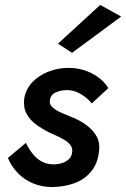

<svg xmlns="http://www.w3.org/2000/svg" viewBox="-20 -745 511 778"><path d="M85 -166 12 -105Q26 -71 52 -44Q78 -17 114 -2Q150 13 193 13Q242 12 282.5 -3Q323 -18 349.5 -50.5Q376 -83 381 -130Q386 -165 372.5 -190.5Q359 -216 333.5 -235.5Q308 -255 279 -267Q259 -276 235 -285.5Q211 -295 195 -308Q179 -321 182 -339Q185 -361 206 -370.5Q227 -380 251 -380Q280 -380 306.5 -364.5Q333 -349 352 -326L419 -388Q396 -425 352.5 -447.5Q309 -470 256 -470Q216 -470 177 -455Q138 -440 111.5 -412.5Q85 -385 78 -345Q74 -309 88 -283.5Q102 -258 127 -240Q152 -222 180 -208Q196 -201 213 -193Q230 -185 244.5 -176Q259 -167 267 -154.5Q275 -142 272 -126Q270 -110 258.5 -99.5Q247 -89 231 -84Q215 -79 197 -79Q171 -79 150 -90Q129 -101 113 -121Q97 -141 85 -166ZM471 -678 386 -725 215 -568 272 -531Z"/></svg>

Font: Jost Medium
Style: Italic
Weight: 500
Italic angle: -5°
Version: Version 3.710